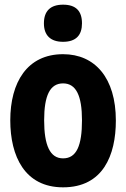

<svg xmlns="http://www.w3.org/2000/svg" viewBox="-20 -792 540 822"><path d="M250 -613C306 -613 331 -642 331 -692C331 -745 305 -772 250 -772C196 -772 168 -745 168 -692C168 -640 197 -613 250 -613ZM250 10C421 10 476 -127 476 -276C476 -458 387 -560 250 -560C96 -560 24 -439 24 -277C24 -123 86 10 250 10ZM250 -114C194 -114 169 -170 169 -277C169 -383 194 -435 250 -435C306 -435 331 -382 331 -277C331 -169 308 -114 250 -114Z"/></svg>

Font: Noto Sans Mono ExtraCondensed ExtraBold
Style: Regular
Weight: 800
Width: 2
Designer: Monotype Design Team
Foundry: Monotype Imaging Inc.
Version: Version 2.014